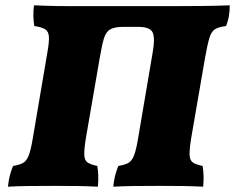

<svg xmlns="http://www.w3.org/2000/svg" viewBox="-20 -699 884 722"><path d="M10 3Q12 -19 16.5 -37Q21 -55 29 -75Q54 -79 67 -86.5Q80 -94 88 -114.5Q96 -135 103 -177L158 -501Q165 -540 164 -560Q163 -580 150.5 -588.5Q138 -597 109 -601Q106 -618 105.5 -638.5Q105 -659 108 -679Q135 -678 163.5 -677Q192 -676 235.5 -676Q279 -676 350 -676H642Q688 -676 740 -676.5Q792 -677 844 -679Q844 -660 841 -640.5Q838 -621 830 -601Q803 -598 789 -589.5Q775 -581 767.5 -556.5Q760 -532 751 -481L699 -180Q692 -137 693 -116Q694 -95 706 -87.5Q718 -80 742 -75Q745 -56 745.5 -37Q746 -18 744 3Q701 1 665.5 0.5Q630 0 581 0Q526 0 483.5 0.5Q441 1 406 3Q408 -19 412.5 -37Q417 -55 425 -75Q450 -79 463 -86.5Q476 -94 484 -114.5Q492 -135 499 -177L554 -501Q564 -558 553.5 -578Q543 -598 499 -598H444Q411 -598 394.5 -588.5Q378 -579 370.5 -553.5Q363 -528 355 -481L303 -180Q296 -137 297 -116Q298 -95 310 -87.5Q322 -80 346 -75Q349 -56 349.5 -37Q350 -18 348 3Q305 1 269.5 0.5Q234 0 185 0Q130 0 87.5 0.5Q45 1 10 3Z"/></svg>

Font: Vollkorn Black
Style: Italic
Weight: 900
Italic angle: -11°
Designer: Friedrich Althausen
Foundry: Friedrich Althausen
Version: Version 5.000; ttfautohint (v1.8.3)